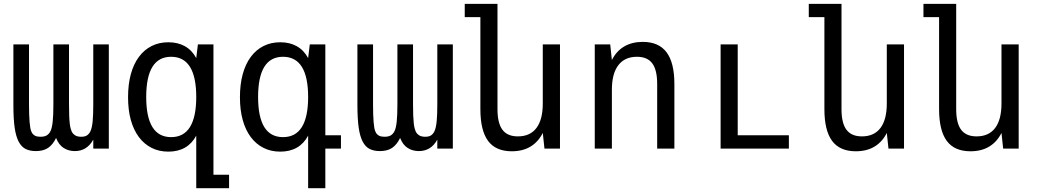

<svg xmlns="http://www.w3.org/2000/svg" viewBox="-20 -780 5458 1008"><path d="M168 13.2Q137.7 13.2 115.2 2.4Q92.8 -8.3 77.6 -37.1Q70.8 -50.3 65.7 -67.9Q60.5 -85.4 57.1 -108.6Q53.7 -131.8 52 -161.9Q50.3 -191.9 50.3 -230V-546.9H132.3V-233.9Q132.3 -175.8 135.3 -140.1Q136.7 -122.1 139.2 -107.7Q141.6 -93.3 147.7 -83Q153.8 -72.8 164.3 -67.4Q174.8 -62 192.4 -62Q214.4 -62 226.3 -69.8Q238.3 -77.6 245.1 -91.8Q252.9 -107.4 256.6 -140.6Q260.3 -173.8 260.3 -233.9V-546.9H342.3V-233.9Q342.3 -197.8 343.3 -173.1Q344.2 -148.4 346.2 -131.8Q348.1 -115.2 350.8 -105.5Q353.5 -95.7 356.4 -89.4Q362.8 -76.7 374.8 -69.3Q386.7 -62 406.2 -62Q427.2 -62 438.2 -70.3Q449.2 -78.6 455.1 -91.8Q463.4 -109.9 466.6 -144.5Q469.7 -179.2 469.7 -233.9V-546.9H551.3V0H469.7V-46.9Q436.5 13.2 373 13.2Q339.8 13.2 314.2 -3.2Q288.6 -19.5 274.4 -55.7Q257.3 -20.5 232.7 -3.7Q208 13.2 168 13.2Z M1010.3 -67.9Q988.3 -26.4 951.4 -5.1Q914.6 16.1 863.8 16.1Q814.9 16.1 775.9 -3.7Q736.8 -23.4 709 -60.5Q681.2 -98.1 666.7 -150.4Q652.3 -202.6 652.3 -269.5Q652.3 -336.9 666.7 -390.1Q681.2 -443.4 709 -481Q736.8 -518.6 775.9 -538.3Q814.9 -558.1 863.8 -558.1Q913.6 -558.1 950.7 -537.4Q987.8 -516.6 1010.3 -475.1L1019 -546.9H1100.6V137.2H1182.6V208H1010.3ZM878.4 -60.1Q944.3 -60.1 977.3 -113Q1010.3 -166 1010.3 -271Q1010.3 -376 977.3 -429Q944.3 -481.9 878.4 -481.9Q813 -481.9 780.3 -429.2Q747.6 -376 747.6 -271Q747.6 -60.1 878.4 -60.1Z M1597.7 -67.9Q1575.7 -26.4 1538.8 -5.1Q1502 16.1 1451.2 16.1Q1402.3 16.1 1363.3 -3.7Q1324.2 -23.4 1296.4 -60.5Q1268.6 -98.1 1254.2 -150.4Q1239.7 -202.6 1239.7 -269.5Q1239.7 -336.9 1254.2 -390.1Q1268.6 -443.4 1296.4 -481Q1324.2 -518.6 1363.3 -538.3Q1402.3 -558.1 1451.2 -558.1Q1501 -558.1 1538.1 -537.4Q1575.2 -516.6 1597.7 -475.1L1606.4 -546.9H1688V-69.8H1770V0H1688V208H1597.7ZM1465.8 -60.1Q1531.7 -60.1 1564.7 -113Q1597.7 -166 1597.7 -271Q1597.7 -376 1564.7 -429Q1531.7 -481.9 1465.8 -481.9Q1400.4 -481.9 1367.7 -429.2Q1335 -376 1335 -271Q1335 -60.1 1465.8 -60.1Z M1974.1 13.2Q1943.8 13.2 1921.4 2.4Q1898.9 -8.3 1883.8 -37.1Q1877 -50.3 1871.8 -67.9Q1866.7 -85.4 1863.3 -108.6Q1859.9 -131.8 1858.2 -161.9Q1856.4 -191.9 1856.4 -230V-546.9H1938.5V-233.9Q1938.5 -175.8 1941.4 -140.1Q1942.9 -122.1 1945.3 -107.7Q1947.8 -93.3 1953.9 -83Q1960 -72.8 1970.5 -67.4Q1981 -62 1998.5 -62Q2020.5 -62 2032.5 -69.8Q2044.4 -77.6 2051.3 -91.8Q2059.1 -107.4 2062.7 -140.6Q2066.4 -173.8 2066.4 -233.9V-546.9H2148.4V-233.9Q2148.4 -197.8 2149.4 -173.1Q2150.4 -148.4 2152.3 -131.8Q2154.3 -115.2 2157 -105.5Q2159.7 -95.7 2162.6 -89.4Q2168.9 -76.7 2180.9 -69.3Q2192.9 -62 2212.4 -62Q2233.4 -62 2244.4 -70.3Q2255.4 -78.6 2261.2 -91.8Q2269.5 -109.9 2272.7 -144.5Q2275.9 -179.2 2275.9 -233.9V-546.9H2357.4V0H2275.9V-46.9Q2242.7 13.2 2179.2 13.2Q2146 13.2 2120.4 -3.2Q2094.7 -19.5 2080.6 -55.7Q2063.5 -20.5 2038.8 -3.7Q2014.2 13.2 1974.1 13.2Z M2667 14.2Q2582.5 14.2 2542.2 -40.5Q2502 -95.2 2502 -207V-689.9H2419.9V-759.8H2591.8V-207Q2591.8 -133.3 2617.9 -98.6Q2644 -64 2698.7 -64Q2763.2 -64 2796.4 -108.2Q2829.6 -152.3 2829.6 -236.8V-546.9H2919.9V0H2838.4L2829.6 -82Q2805.7 -34.7 2764.9 -10.3Q2724.1 14.2 2667 14.2Z M3102.5 -546.9H3183.6L3192.4 -464.8Q3216.3 -512.2 3257.3 -536.1Q3298.3 -560.1 3354.5 -560.1Q3438.5 -560.1 3479.5 -505.4Q3520.5 -450.7 3520.5 -338.9V0H3430.2V-338.9Q3430.2 -412.6 3404.5 -447.3Q3378.9 -481.9 3323.7 -481.9Q3259.8 -481.9 3226.1 -437.5Q3192.4 -393.1 3192.4 -309.1V0H3102.5Z M3763.2 -546.9H3853V-69.8H4121.6V0H3763.2Z M4473.1 14.2Q4388.7 14.2 4348.4 -40.5Q4308.1 -95.2 4308.1 -207V-689.9H4226.1V-759.8H4397.9V-207Q4397.9 -133.3 4424.1 -98.6Q4450.2 -64 4504.9 -64Q4569.3 -64 4602.5 -108.2Q4635.7 -152.3 4635.7 -236.8V-546.9H4726.1V0H4644.5L4635.7 -82Q4611.8 -34.7 4571 -10.3Q4530.3 14.2 4473.1 14.2Z M5075.2 14.2Q4990.7 14.2 4950.4 -40.5Q4910.2 -95.2 4910.2 -207V-689.9H4828.1V-759.8H5000V-207Q5000 -133.3 5026.1 -98.6Q5052.2 -64 5106.9 -64Q5171.4 -64 5204.6 -108.2Q5237.8 -152.3 5237.8 -236.8V-546.9H5328.1V0H5246.6L5237.8 -82Q5213.9 -34.7 5173.1 -10.3Q5132.3 14.2 5075.2 14.2Z"/></svg>

Font: Hack
Style: Regular
Weight: 400
Monospace: yes
Designer: Christopher Simpkins
Foundry: Christopher Simpkins
Version: Version 2.019; ttfautohint (v1.4.1) -l 4 -r 80 -G 350 -x 0 -